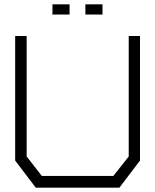

<svg xmlns="http://www.w3.org/2000/svg" viewBox="-20 -866 716 886"><path d="M531 0H145L50 -125V-700H103V-144L173 -54H503L574 -144V-700H626V-125ZM222 -846H301V-799H222ZM374 -799V-846H453V-799Z"/></svg>

Font: Turret Road
Style: Regular
Weight: 400
Designer: Noponies
Foundry: Noponies
Version: Version 1.001; ttfautohint (v1.8)